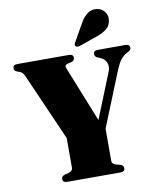

<svg xmlns="http://www.w3.org/2000/svg" viewBox="-99 -1003 876 1078"><g transform="rotate(-10 339.5 -464.0)"><path d="M524.5 -20Q524.5 0 498.5 0H196.5Q170.5 0 170.5 -20Q170.5 -36 188 -42L211.5 -48Q235.5 -55 235.5 -72.5V-242.5L67.5 -625Q60.5 -640 53.8 -646Q47 -652 37.5 -655L25 -659.5Q9.5 -665 9.5 -680Q9.5 -700 35 -700H327.5Q353.5 -700 353.5 -680Q353.5 -663.5 335.5 -658L315.5 -653.5Q301.5 -649.5 299.8 -643Q298 -636.5 304 -622.5L428.5 -311L532.5 -570Q543 -596.5 533.5 -620.2Q524 -644 493 -655L482.5 -659.5Q468.5 -665.5 468.5 -680Q468.5 -700 493.5 -700H650.5Q675.5 -700 675.5 -680Q675.5 -667 661.5 -660L652.5 -655.5Q634.5 -647 617.8 -627.2Q601 -607.5 584 -565L459.5 -256V-72.5Q459.5 -55 483.5 -48L507 -42Q524.5 -36 524.5 -20ZM434 -866.5Q452 -897.5 474.8 -914Q497.5 -930.5 526 -927Q556 -923.5 571.8 -901.2Q587.5 -879 584 -856.5Q581 -823.5 558.5 -805.5Q536 -787.5 503 -776L397.5 -739Q391.5 -737 384.5 -737.2Q377.5 -737.5 373.5 -742.5Q367.5 -750 376 -764Z"/></g></svg>

Font: Fraunces 72pt Black
Style: Regular
Weight: 900
Version: Version 1.000;[0bf87f6ff]